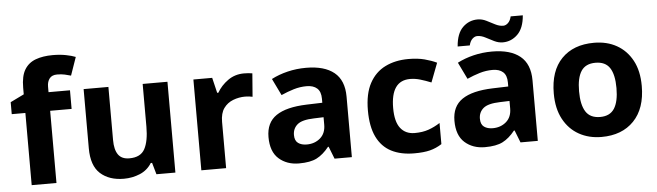

<svg xmlns="http://www.w3.org/2000/svg" viewBox="-48 -952 3935 1150"><g transform="rotate(-5 1919.5 -377.5)"><path d="M380 -434H251V0H102V-434H20V-506L102 -546V-586Q102 -656 125.5 -694.5Q149 -733 192.5 -749Q236 -765 295 -765Q339 -765 374.5 -758Q410 -751 432 -742L394 -633Q377 -638 357 -642.5Q337 -647 311 -647Q280 -647 265.5 -628Q251 -609 251 -580V-546H380Z M966 -546V0H852L832 -70H824Q798 -28 752.5 -9Q707 10 656 10Q568 10 515 -37.5Q462 -85 462 -190V-546H611V-227Q611 -169 632 -139Q653 -109 699 -109Q767 -109 792 -155.5Q817 -202 817 -289V-546Z M1427 -556Q1438 -556 1453 -555Q1468 -554 1477 -552L1466 -412Q1459 -414 1445.5 -415.5Q1432 -417 1422 -417Q1384 -417 1349 -403.5Q1314 -390 1292.5 -360Q1271 -330 1271 -278V0H1122V-546H1235L1257 -454H1264Q1288 -496 1330 -526Q1372 -556 1427 -556Z M1800 -557Q1910 -557 1968.5 -509.5Q2027 -462 2027 -364V0H1923L1894 -74H1890Q1855 -30 1816 -10Q1777 10 1709 10Q1636 10 1588 -32.5Q1540 -75 1540 -163Q1540 -250 1601 -291.5Q1662 -333 1784 -337L1879 -340V-364Q1879 -407 1856.5 -427Q1834 -447 1794 -447Q1754 -447 1716 -435.5Q1678 -424 1640 -407L1591 -508Q1635 -531 1688.5 -544Q1742 -557 1800 -557ZM1821 -251Q1749 -249 1721 -225Q1693 -201 1693 -162Q1693 -128 1713 -113.5Q1733 -99 1765 -99Q1813 -99 1846 -127.5Q1879 -156 1879 -208V-253Z M2402 10Q2321 10 2264 -19.5Q2207 -49 2177 -111Q2147 -173 2147 -270Q2147 -370 2181 -433Q2215 -496 2275.5 -526Q2336 -556 2415 -556Q2471 -556 2512.5 -545Q2554 -534 2585 -519L2541 -404Q2506 -418 2475.5 -427Q2445 -436 2415 -436Q2299 -436 2299 -271Q2299 -189 2329.5 -150Q2360 -111 2415 -111Q2462 -111 2498 -123.5Q2534 -136 2568 -158V-31Q2534 -9 2496.5 0.5Q2459 10 2402 10Z M2918 -557Q3028 -557 3086.5 -509.5Q3145 -462 3145 -364V0H3041L3012 -74H3008Q2973 -30 2934 -10Q2895 10 2827 10Q2754 10 2706 -32.5Q2658 -75 2658 -163Q2658 -250 2719 -291.5Q2780 -333 2902 -337L2997 -340V-364Q2997 -407 2974.5 -427Q2952 -447 2912 -447Q2872 -447 2834 -435.5Q2796 -424 2758 -407L2709 -508Q2753 -531 2806.5 -544Q2860 -557 2918 -557ZM2939 -251Q2867 -249 2839 -225Q2811 -201 2811 -162Q2811 -128 2831 -113.5Q2851 -99 2883 -99Q2931 -99 2964 -127.5Q2997 -156 2997 -208V-253ZM2716 -605Q2722 -683 2759.5 -719.5Q2797 -756 2849 -756Q2876 -756 2901.5 -743Q2927 -730 2951.5 -717.5Q2976 -705 2999 -705Q3014 -705 3028 -718Q3042 -731 3048 -757H3121Q3115 -680 3077 -643Q3039 -606 2988 -606Q2962 -606 2936.5 -618.5Q2911 -631 2886.5 -644Q2862 -657 2838 -657Q2823 -657 2809 -644Q2795 -631 2789 -605Z M3794 -273.7Q3794 -138 3722.5 -64Q3651 10 3528 10Q3452.1 10 3392.8 -23.1Q3333.4 -56.2 3299.2 -119.8Q3265 -183.4 3265 -274Q3265 -410 3336 -483Q3407 -556 3531 -556Q3608.4 -556 3667.2 -523Q3726 -490 3760 -427.3Q3794 -364.5 3794 -273.7ZM3417 -274Q3417 -193 3443.5 -151.5Q3470 -110 3529.9 -110Q3589 -110 3615.5 -151.5Q3642 -193 3642 -274Q3642 -355 3615.5 -395.5Q3589 -436 3529.5 -436Q3470 -436 3443.5 -395.5Q3417 -355 3417 -274Z"/></g></svg>

Font: Noto Sans Balinese
Style: Regular
Weight: 400
Designer: Aditya Bayu, David Williams
Foundry: David Williams
Version: Version 2.003